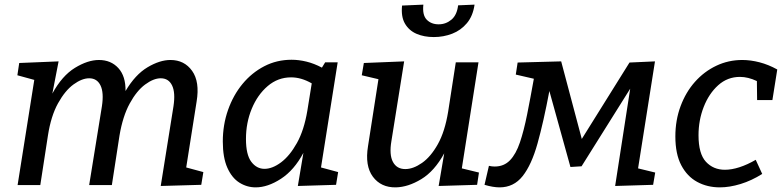

<svg xmlns="http://www.w3.org/2000/svg" viewBox="-20 -799 3381 829"><path d="M674 4 729 -340Q738 -399 723 -430Q708 -461 674 -461Q643 -461 606.5 -434Q570 -407 540 -352Q510 -297 496 -214L463 0H365L420 -340Q429 -399 414 -430Q399 -461 365 -461Q334 -461 297.5 -434.5Q261 -408 230.5 -353Q200 -298 187 -214L154 0H56L128 -454L55 -474L63 -527L233 -534L206 -395Q248 -472 303.5 -506Q359 -540 407 -540Q459 -540 491 -505Q523 -470 522 -406Q564 -477 617 -508.5Q670 -540 716 -540Q776 -540 809.5 -493Q843 -446 829 -361L784 -76L858 -56L849 -1Z M1084 10Q1046 10 1013.5 -10.5Q981 -31 961.5 -75Q942 -119 942 -188Q942 -260 964.5 -324Q987 -388 1027 -436.5Q1067 -485 1121 -513Q1175 -541 1239 -541Q1270 -541 1303 -533Q1336 -525 1370 -507L1384 -530H1438L1366 -76L1440 -56L1431 -1L1266 4L1290 -139Q1250 -64 1193 -27Q1136 10 1084 10ZM1122 -70Q1156 -70 1193.5 -98Q1231 -126 1262 -181.5Q1293 -237 1307 -321L1326 -439Q1281 -465 1237 -465Q1180 -465 1136 -427.5Q1092 -390 1067 -329.5Q1042 -269 1042 -199Q1042 -131 1065 -100.5Q1088 -70 1122 -70Z M1689 10Q1625 11 1590 -36Q1555 -83 1569 -168L1614 -457L1542 -474L1551 -527L1725 -534L1670 -190Q1660 -131 1676.5 -100Q1693 -69 1730 -69Q1764 -69 1802 -95.5Q1840 -122 1870.5 -176.5Q1901 -231 1915 -317L1948 -530H2046L1974 -72L2048 -54L2040 -1L1874 4L1898 -137Q1856 -60 1799 -25.5Q1742 9 1689 10ZM1853 -639Q1811 -639 1778.5 -653Q1746 -667 1728.5 -697Q1711 -727 1716 -775L1808 -779Q1803 -734 1822.5 -714Q1842 -694 1874 -694Q1905 -694 1929 -714Q1953 -734 1958 -776L2029 -779Q2022 -730 1996 -699Q1970 -668 1932.5 -653.5Q1895 -639 1853 -639Z M2072 -1 2091 -83Q2103 -80 2116 -80Q2156 -80 2182 -107Q2208 -134 2225 -184.5Q2242 -235 2256 -305Q2270 -375 2285 -459L2207 -477L2215 -529L2403 -534L2492 -199L2698 -529L2808 -534L2735 -72L2809 -54L2800 -1L2636 4L2701 -416L2491 -81L2443 -78L2352 -406Q2327 -273 2301 -180Q2275 -87 2236.5 -38.5Q2198 10 2137 10Q2109 10 2072 -1Z M3088 10Q3034 10 2990.5 -13.5Q2947 -37 2921.5 -85.5Q2896 -134 2896 -210Q2896 -280 2918.5 -340.5Q2941 -401 2980.5 -445.5Q3020 -490 3072.5 -515Q3125 -540 3185 -540Q3221 -540 3259.5 -530Q3298 -520 3336 -499L3315 -367H3249L3248 -449Q3210 -467 3175 -467Q3121 -467 3081 -431Q3041 -395 3018.5 -337.5Q2996 -280 2996 -215Q2996 -135 3028 -100.5Q3060 -66 3110 -66Q3139 -66 3173 -77Q3207 -88 3243 -109L3271 -48Q3225 -19 3177.5 -4.5Q3130 10 3088 10Z"/></svg>

Font: Bitter Medium
Style: Italic
Weight: 500
Italic angle: -9°
Designer: Sol Matas, and Bitter project Authors
Foundry: Sol Matas
Version: Version 2.001